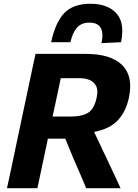

<svg xmlns="http://www.w3.org/2000/svg" viewBox="-20 -999 732 1019"><path d="M17 0Q29.5 -57.5 41 -111Q52 -164.5 66.5 -232.5L117.5 -473.5Q132.5 -543.5 144 -598.5Q155.5 -653.5 168.5 -713H436Q566.5 -713 627.5 -654.5Q671 -612 671 -541Q671 -514 664.5 -482Q648.5 -406.5 605.2 -360.5Q562 -314.5 479.5 -299L522.5 -207.5Q538 -174.5 556 -137Q573.5 -99 590.5 -63.5Q607 -27.5 620 0H437.5Q419.5 -42 403.5 -80.5Q387 -118.5 370.5 -156L326.5 -263H234L228 -233Q213.5 -164.5 202 -111.2Q190.5 -58 178.5 0ZM405 -584H302.5Q295.5 -553 289 -520Q282 -487 274 -449.5L259 -380.5H356Q415 -380.5 447.5 -400.5Q480 -420.5 493 -481Q496.5 -498 496.5 -511.5Q496.5 -530 490 -543Q478 -565.5 454.8 -574.8Q431.5 -584 405 -584ZM518.5 -770Q523.5 -793 523.5 -811.5Q523.5 -879 454.5 -879Q412 -879 388.2 -851.8Q364.5 -824.5 354 -775H251.5Q273.5 -879 320.5 -929Q367.5 -979 460.5 -979Q552 -979 598 -928Q629 -893 629 -834.5Q629 -807 622.5 -775Z"/></svg>

Font: Heraclito
Style: Bold Italic
Weight: 700
Italic angle: -12°
Designer: Kostas Bartsokas (font) & Cristiano Sobral (main changes)
Foundry: Kostas Bartsokas (font) & Cristiano Sobral (main changes)
Version: Version 1.00;July 8, 2020;FontCreator 13.0.0.2655 64-bit